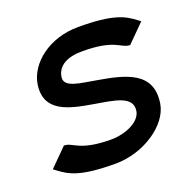

<svg xmlns="http://www.w3.org/2000/svg" viewBox="-111 -698 808 817"><g transform="rotate(-20 293.5 -289.5)"><path d="M18 -58 31 -48C74 -16 117 11 278 11C404 11 528 -71 543 -164C565 -303 446 -329 323 -350C253 -363 179 -367 187 -415C195 -463 239 -488 310 -487C448 -487 468 -446 500 -443L508 -442L587 -521L574 -531C531 -563 487 -590 326 -590C192 -590 95 -508 81 -421C62 -299 170 -277 276 -259C363 -244 447 -236 437 -170C430 -123 361 -92 295 -92C157 -92 137 -133 105 -136L97 -137Z"/></g></svg>

Font: Charger Sport
Style: BlkExtObl
Weight: 900
Designer: Jasper
Foundry: Cannot Into Space Fonts
Version: Version 1.1